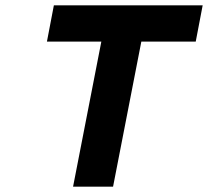

<svg xmlns="http://www.w3.org/2000/svg" viewBox="-20 -700 780 720"><path d="M254 0 360 -544H156L182 -680H740L714 -544H510L404 0Z"/></svg>

Font: Teachers
Style: Italic
Weight: 400
Italic angle: -11°
Designer: Alfredo Marco Pradil, Chank Diesel
Version: Version 1.001